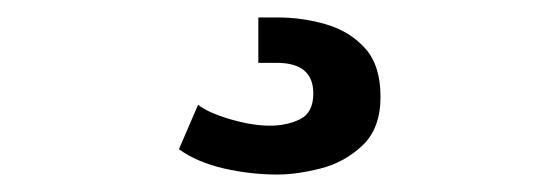

<svg xmlns="http://www.w3.org/2000/svg" viewBox="-20 10 640 220"><path d="M298 210Q267 210 236.5 203Q206 196 185 181L207 130Q218 139 243.5 146.5Q269 154 289 154Q309 154 324 146.5Q339 139 339 117Q339 82 297 82H276V30H298Q327 30 354 38Q381 46 398.5 65.5Q416 85 416 121Q416 157 395.5 176.5Q375 196 347.5 203Q320 210 298 210Z"/></svg>

Font: Chivo Mono
Style: Bold
Weight: 700
Monospace: yes
Designer: Hector Gatti
Foundry: Omnibus-Type
Version: Version 1.008; ttfautohint (v1.8.4.7-5d5b)